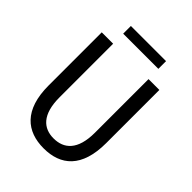

<svg xmlns="http://www.w3.org/2000/svg" viewBox="-258 -1063 1216 1216"><g transform="rotate(45 350.0 -455.5)"><path d="M193 -925V-856H508V-925ZM91 -290C91 -71 199 14 350 14C502 14 607 -71 607 -290V-766H510V-286C510 -131 442 -75 350 -75C260 -75 193 -131 193 -286V-766H91Z"/></g></svg>

Font: Kawkab Mono Light
Style: Bold
Weight: 400
Monospace: yes
Designer: Abdullah Arif
Foundry: Abdullah Arif
Version: Version 1.000;PS 000.500;hotconv 1.0.88;makeotf.lib2.5.64775